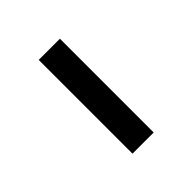

<svg xmlns="http://www.w3.org/2000/svg" viewBox="5 -513 346 346"><g transform="rotate(45 178.0 -340.0)"><path d="M59 -313V-367H298V-313Z"/></g></svg>

Font: Iosevka QP Light
Style: Regular
Weight: 300
Designer: Belleve Invis
Foundry: Belleve Invis
Version: Version 20.0.0; ttfautohint (v1.8.4)